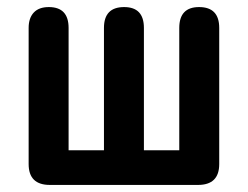

<svg xmlns="http://www.w3.org/2000/svg" viewBox="-20 -523 702 543"><path d="M121 0Q61 0 61 -59V-444Q61 -472 75.5 -487.5Q90 -503 118 -503Q174 -503 174 -444V-98H274V-444Q274 -503 331 -503Q387 -503 387 -444V-98H487V-444Q487 -503 543 -503Q600 -503 600 -444V-59Q600 0 540 0Z"/></svg>

Font: Zen Maru Gothic
Style: Bold
Weight: 700
Designer: Yoshimichi Ohira
Foundry: Positype
Version: Version 1.001